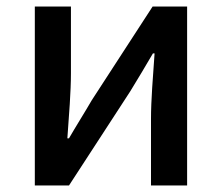

<svg xmlns="http://www.w3.org/2000/svg" viewBox="-20 -570 681 590"><path d="M87 0H192L380 -289C400 -321 430 -372 450 -406H455C450 -335 444 -262 444 -205V0H555V-550H449L262 -262C243 -229 211 -178 192 -145H187C192 -215 198 -288 198 -345V-550H87Z"/></svg>

Font: Noto Sans CJK JP Medium
Style: Regular
Weight: 500
Designer: Ryoko NISHIZUKA (kana & ideographs); Paul D. Hunt (Latin, Greek & Cyrillic); Wenlong ZHANG (bopomofo); Sandoll Communica
Foundry: Adobe Systems Incorporated
Version: Version 1.004;PS 1.004;hotconv 1.0.82;makeotf.lib2.5.63406